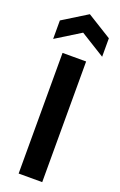

<svg xmlns="http://www.w3.org/2000/svg" viewBox="-170 -941 619 987"><g transform="rotate(20 139.0 -447.5)"><path d="M75 0V-660H204V0ZM5 -711V-812L139 -895L273 -812V-711L139 -794Z"/></g></svg>

Font: Bricolage Grotesque SemiBold
Style: Regular
Weight: 600
Designer: Mathieu Triay
Foundry: Atelier Triay
Version: Version 1.000;gftools[0.9.30]